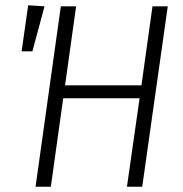

<svg xmlns="http://www.w3.org/2000/svg" viewBox="-20 -709 695 729"><path d="M173 0H115L211 -685H269L227 -385H517L559 -685H617L520 0H462L510 -336H220ZM87 -689 149 -685 103 -514H62Z"/></svg>

Font: Fira Sans Condensed Light
Style: Italic
Weight: 300
Width: 3
Italic angle: -8°
Designer: Carrois Corporate & Edenspiekermann AG
Foundry: Carrois Corporate GbR & Edenspiekermann AG
Version: Version 4.203